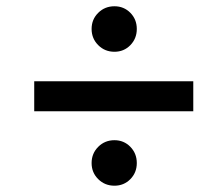

<svg xmlns="http://www.w3.org/2000/svg" viewBox="-20 -671 719 616"><path d="M89.8 -314V-410.2H600.1V-314ZM347.2 -75.2Q316.4 -75.2 295.2 -96.2Q273.9 -117.2 273.9 -147.9Q273.9 -178.7 295.2 -200Q316.4 -221.2 347.2 -221.2Q377.4 -221.2 398.2 -200Q418.9 -178.7 418.9 -147.9Q418.9 -117.2 398.2 -96.2Q377.4 -75.2 347.2 -75.2ZM347.2 -504.9Q316.4 -504.9 295.2 -526.1Q273.9 -547.4 273.9 -578.1Q273.9 -608.9 295.2 -629.9Q316.4 -650.9 347.2 -650.9Q377.4 -650.9 398.2 -629.9Q418.9 -608.9 418.9 -578.1Q418.9 -547.4 398.2 -526.1Q377.4 -504.9 347.2 -504.9Z"/></svg>

Font: SVN-Poppins Medium
Style: Regular
Weight: 500
Designer: Ninad Kale (Devanagari), Jonny Pinhorn (Latin)
Foundry: Indian Type Foundry
Version: Version 3.002 2017